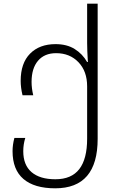

<svg xmlns="http://www.w3.org/2000/svg" viewBox="-20 -780 637 1040"><path d="M48 39Q48 4 58 -33H117Q106 2 106 39Q106 114 151 152.5Q196 191 280 191Q367 191 409.5 136Q452 81 452 -29V-312Q452 -394 405 -443Q358 -492 284 -492Q221 -492 186 -451Q151 -410 151 -336Q151 -302 160 -264H102Q92 -305 92 -342Q92 -438 143 -489.5Q194 -541 281 -541Q342 -541 384.5 -514.5Q427 -488 452 -444H456Q452 -510 452 -547V-760H509V-28Q509 240 279 240Q166 240 107 189.5Q48 139 48 39Z"/></svg>

Font: Noto Sans Georgian Light
Style: Regular
Weight: 300
Designer: Monotype Design team
Foundry: Monotype Imaging Inc.
Version: Version 1.000